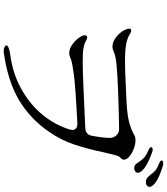

<svg xmlns="http://www.w3.org/2000/svg" viewBox="48 -953 904 1040"><g transform="rotate(90 500.0 -433.0)"><path d="M992 -791Q992 -782 984.5 -776.5Q977 -771 966 -771Q953 -771 941 -780Q938 -783 925 -798Q916 -812 903.5 -822.5Q891 -833 861 -845Q849 -850 849 -857Q849 -860 853 -862.5Q857 -865 864 -865Q872 -865 878 -863Q938 -845 965 -826Q992 -807 992 -791ZM916 -728Q916 -719 908.5 -713.5Q901 -708 891 -708Q877 -708 868 -718Q862 -726 856 -735Q846 -751 833 -762.5Q820 -774 788 -788Q777 -793 777 -800Q777 -803 780.5 -805.5Q784 -808 790 -808Q796 -808 805 -805Q863 -784 889.5 -764Q916 -744 916 -728ZM258 -1Q245 -1 235.5 -5.5Q226 -10 226 -15Q226 -29 273 -36Q380 -50 464 -97.5Q548 -145 603 -213Q658 -281 682 -360Q684 -370 684 -373Q684 -386 674.5 -393.5Q665 -401 647 -400Q450 -390 383.5 -381Q317 -372 303.5 -366Q290 -360 286 -359Q277 -356 268 -356Q246 -356 223.5 -371Q201 -386 186 -406.5Q171 -427 171 -440Q171 -446 174 -449.5Q177 -453 183 -453Q191 -453 202 -446Q218 -437 240.5 -433Q263 -429 315 -429Q385 -429 674 -443Q707 -444 715 -476Q728 -548 727 -579Q726 -597 713 -611.5Q700 -626 681 -626Q625 -626 481 -621Q376 -617 327.5 -612Q279 -607 255 -595Q243 -590 233 -590Q204 -590 175 -615Q146 -640 137 -670Q135 -676 135 -680Q135 -692 146 -692Q151 -692 162 -686Q186 -670 221.5 -664Q257 -658 305 -658Q337 -658 363.5 -659Q390 -660 411 -661L479 -664Q582 -667 629.5 -677.5Q677 -688 715 -710Q724 -715 740 -715Q761 -715 786 -705.5Q811 -696 828 -681.5Q845 -667 845 -653Q845 -642 834 -633Q826 -626 820.5 -606.5Q815 -587 805 -543Q787 -456 763 -383.5Q739 -311 692 -244Q621 -142 520.5 -83Q420 -24 269 -2Q265 -1 258 -1Z"/></g></svg>

Font: Hina Mincho
Style: Regular
Weight: 400
Designer: satsuyako
Foundry: satsuyako
Version: Version 1.100